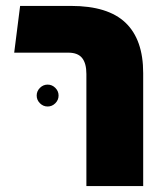

<svg xmlns="http://www.w3.org/2000/svg" viewBox="-20 -629 552 649"><path d="M272 0V-379Q272 -415 257.5 -433Q243 -451 211 -451H28L48 -609H220Q345 -609 404.5 -552Q464 -495 464 -382V0ZM141 -269Q126 -269 115 -280Q104 -291 104 -306Q104 -321 115 -332Q126 -343 141 -343Q156 -343 167 -332Q178 -321 178 -306Q178 -291 167 -280Q156 -269 141 -269Z"/></svg>

Font: Noto Sans Hebrew SemiCondensed Black
Style: Regular
Weight: 900
Width: 4
Designer: Ben Nathan
Foundry: Google LLC
Version: Version 3.001; ttfautohint (v1.8.4.7-5d5b)